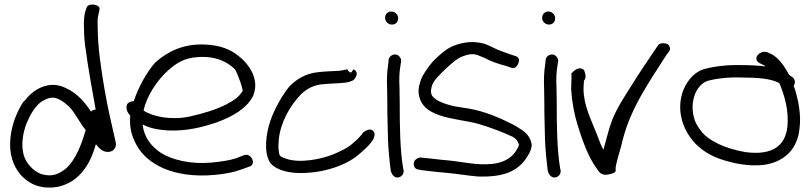

<svg xmlns="http://www.w3.org/2000/svg" viewBox="-20 -761 3657 867"><path d="M412 -266C403 -266 396 -263 391 -257C366 -295 332 -338 280 -362C196 -406 122 -348 93 -308C89 -305 86 -301 83 -298C56 -254 33 -200 27 -137C20 -67 39 -12 73 28C102 61 154 97 238 83H240C345 60 390 -28 413 -110C425 -94 444 -73 470 -75C497 -77 508 -100 502 -121C485 -195 466 -275 452 -358C437 -448 421 -546 421 -644C420 -665 421 -682 424 -693L429 -716C437 -742 379 -750 371 -727L364 -705C360 -688 358 -667 359 -642C359 -619 360 -590 364 -558C377 -460 395 -359 412 -266ZM87 -61C74 -109 84 -163 100 -204C116 -242 139 -285 173 -306H175C196 -319 218 -325 241 -315C267 -304 298 -277 312 -255L342 -209C348 -198 357 -186 367 -174C349 -111 322 -40 279 -1C247 24 218 40 166 25C130 12 97 -25 87 -61Z M555 -292C544 -269 558 -250 568 -239C564 -184 574 -148 596 -107C643 -19 764 45 947 29C1002 24 1037 16 1065 6L1104 -8C1140 -17 1116 -70 1085 -61H1084L1045 -46C1022 -38 986 -32 937 -27C841 -18 757 -39 706 -71C661 -102 630 -142 624 -199C652 -184 688 -175 740 -172C826 -168 902 -189 960 -209C1031 -235 1096 -272 1124 -330V-331C1149 -394 1115 -452 1082 -486C1052 -516 1015 -544 952 -555C823 -576 741 -531 681 -479C642 -434 605 -368 584 -304C568 -304 558 -296 555 -292ZM628 -262 629 -264C643 -329 690 -399 739 -443C777 -476 811 -499 871 -503C955 -510 1009 -480 1041 -448C1049 -439 1086 -341 1073 -347C1061 -325 1034 -306 1006 -292V-291H1005C958 -267 901 -249 837 -235C754 -217 669 -234 628 -262Z M1239 -81C1236 -94 1237 -111 1239 -132C1247 -210 1291 -286 1340 -336C1366 -360 1391 -374 1429 -380C1442 -381 1456 -382 1468 -383C1491 -385 1530 -385 1552 -390C1559 -393 1581 -394 1588 -417C1595 -430 1589 -443 1575 -448C1567 -429 1560 -429 1548 -448C1532 -445 1529 -443 1507 -441C1476 -439 1448 -439 1416 -435C1358 -429 1318 -402 1287 -371C1254 -331 1219 -268 1201 -216C1183 -163 1168 -76 1200 -26C1221 2 1270 18 1322 20C1442 24 1544 -17 1596 -60C1621 -81 1654 -109 1667 -135C1672 -146 1677 -167 1657 -175C1643 -181 1620 -163 1620 -163C1608 -144 1584 -122 1560 -103C1542 -90 1516 -77 1487 -65C1432 -42 1331 -22 1270 -45C1246 -53 1241 -56 1239 -78Z M1750 -650C1766 -650 1778 -662 1778 -678C1778 -695 1764 -709 1747 -709C1730 -709 1719 -696 1719 -680C1719 -663 1734 -650 1750 -650ZM1744 8C1747 19 1751 29 1759 35C1780 51 1808 30 1802 6L1800 -4C1786 -86 1785 -200 1785 -295C1785 -320 1784 -343 1784 -365V-366C1782 -401 1783 -435 1788 -463L1791 -482C1793 -491 1789 -499 1785 -504C1768 -526 1738 -512 1735 -492V-491L1733 -471C1728 -440 1726 -404 1728 -364C1728 -342 1729 -320 1729 -295C1729 -270 1729 -244 1730 -216L1732 -132C1733 -93 1740 -23 1744 6Z M2381 -106C2377 -143 2353 -165 2326 -181C2316 -188 2303 -196 2288 -203C2234 -230 2167 -259 2095 -271L2032 -281C2003 -287 1965 -300 1949 -312C1933 -324 1926 -331 1926 -352C1927 -361 1929 -372 1935 -385C1940 -396 1960 -419 1992 -450C2024 -480 2049 -499 2065 -505C2091 -515 2112 -520 2135 -513L2169 -499C2196 -484 2231 -472 2266 -463L2286 -456C2304 -447 2318 -463 2322 -480C2326 -490 2324 -505 2304 -509L2283 -516C2270 -521 2257 -525 2244 -530C2218 -539 2197 -553 2166 -564H2165C2116 -577 2071 -571 2028 -554C1999 -543 1970 -519 1935 -484C1906 -449 1889 -422 1882 -404C1875 -386 1871 -369 1870 -354C1870 -225 2035 -230 2139 -202C2194 -186 2256 -162 2296 -143C2312 -133 2317 -126 2324 -107C2308 -64 2273 -29 2204 -21C2134 -13 2068 -31 2000 -37C1961 -40 1924 -46 1895 -48L1877 -50C1876 -50 1863 -46 1859 -42C1845 -32 1846 -14 1854 -3C1858 1 1863 4 1871 5L1888 8C1916 11 1952 16 1992 19C2038 23 2090 32 2138 36H2139C2257 40 2314 10 2351 -39C2363 -55 2379 -81 2381 -104Z M2459 -650C2475 -650 2487 -662 2487 -678C2487 -695 2473 -709 2456 -709C2439 -709 2428 -696 2428 -680C2428 -663 2443 -650 2459 -650ZM2453 8C2456 19 2460 29 2468 35C2489 51 2517 30 2511 6L2509 -4C2495 -86 2494 -200 2494 -295C2494 -320 2493 -343 2493 -365V-366C2491 -401 2492 -435 2497 -463L2500 -482C2502 -491 2498 -499 2494 -504C2477 -526 2447 -512 2444 -492V-491L2442 -471C2437 -440 2435 -404 2437 -364C2437 -342 2438 -320 2438 -295C2438 -270 2438 -244 2439 -216L2441 -132C2442 -93 2449 -23 2453 6Z M2559 -359V-358C2563 -298 2573 -247 2588 -197C2609 -130 2634 -55 2676 2C2682 9 2691 36 2731 26C2747 23 2763 17 2760 7V6C2760 4 2759 -3 2762 -16C2770 -55 2782 -84 2792 -130C2831 -281 2918 -400 2990 -514L3000 -527C3011 -540 3004 -555 2994 -562C2983 -567 2965 -568 2954 -560L2945 -547C2912 -497 2867 -433 2831 -374C2801 -327 2766 -273 2745 -221C2729 -180 2717 -127 2705 -85L2697 -100C2689 -116 2683 -136 2675 -155C2650 -220 2615 -284 2615 -360C2615 -373 2616 -385 2617 -396V-397V-396C2630 -412 2622 -431 2618 -443C2614 -450 2604 -454 2593 -452C2576 -448 2565 -434 2560 -429C2562 -409 2559 -383 2559 -359Z M3098 -139C3126 -100 3171 -64 3232 -43C3285 -25 3362 -6 3439 -18C3527 -34 3581 -92 3590 -178C3599 -240 3585 -306 3571 -354L3564 -373C3571 -384 3573 -401 3559 -412L3543 -423C3540 -430 3536 -436 3532 -443C3517 -469 3493 -501 3465 -516L3452 -522C3416 -542 3372 -497 3410 -476L3426 -468C3430 -467 3432 -465 3437 -461C3405 -465 3368 -467 3330 -467C3262 -469 3202 -461 3156 -448C3110 -433 3076 -388 3061 -341C3037 -262 3062 -188 3098 -139ZM3176 -396C3216 -407 3272 -413 3328 -411C3403 -411 3461 -406 3499 -386C3522 -332 3544 -260 3535 -185C3525 -104 3469 -58 3347 -74C3257 -89 3177 -125 3143 -173C3132 -188 3123 -202 3117 -219C3091 -296 3121 -378 3176 -396Z"/></svg>

Font: Stray Cat
Style: BdExt
Weight: 700
Version: Version 1.0